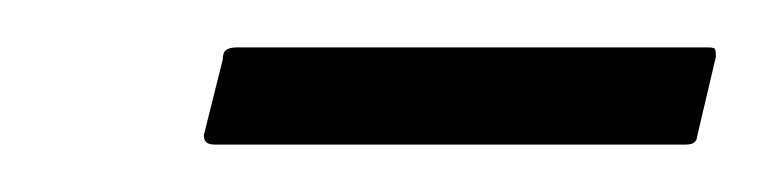

<svg xmlns="http://www.w3.org/2000/svg" viewBox="-20 -606 322 81"><path d="M274 -548Q274 -547 273 -546Q272 -545 269 -545H71Q68 -545 67 -546Q66 -547 66 -549L74 -581Q74 -584 75.5 -585Q77 -586 80 -586H278Q281 -586 281.5 -585.5Q282 -585 282 -582Z"/></svg>

Font: Glory Light
Style: Italic
Weight: 300
Italic angle: -12°
Version: Version 1.011